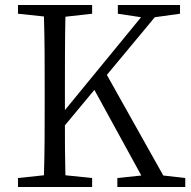

<svg xmlns="http://www.w3.org/2000/svg" viewBox="-20 -749 763 769"><path d="M634 -46 408 -449 600 -680 701 -694V-729H452V-694L545 -680L240 -308V-392C240 -491 240 -588 242 -682L349 -694V-729H52V-694L156 -683C159 -587 159 -489 159 -392V-337C159 -239 159 -142 156 -47L52 -36V0H349V-36L242 -47C240 -120 240 -189 240 -247L358 -389L546 -46L450 -36V0H722V-36Z"/></svg>

Font: Source Han Serif
Style: Regular
Weight: 400
Designer: Ryoko NISHIZUKA 西塚涼子 (kana & ideographs); Frank Grießhammer (Latin, Greek & Cyrillic); Wenlong ZHANG 张文龙 (bopomofo); San
Foundry: Adobe Systems Incorporated
Version: Version 1.001;PS 1.001;hotconv 16.6.54;makeotf.lib2.5.65590